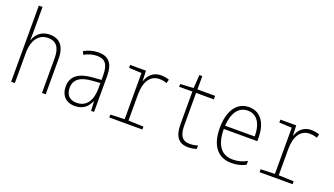

<svg xmlns="http://www.w3.org/2000/svg" viewBox="-67 -1275 3134 1801"><g transform="rotate(20 1500.0 -375.0)"><path d="M80 0H117V-296C117 -438 180 -505 268 -505C343 -505 388 -459 388 -349V0H425V-355C425 -481 368 -540 273 -540C183 -540 137 -485 118 -430H115C116 -454 117 -473 117 -502V-760H80Z M718 10C804 10 847 -39 871 -94H873L878 0H908V-357C908 -486 858 -539 758 -539C707 -539 659 -525 615 -501L629 -469C674 -493 716 -504 757 -504C833 -504 871 -464 871 -351V-306L787 -300C652 -290 576 -240 576 -133C576 -49 625 10 718 10ZM722 -24C656 -24 615 -63 615 -134C615 -220 678 -261 791 -269L871 -275V-219C870 -100 821 -24 722 -24Z M1060 0H1390V-29L1239 -34V-296C1239 -422 1289 -500 1380 -500C1404 -500 1432 -496 1454 -487L1464 -524C1443 -532 1410 -538 1383 -538C1303 -538 1259 -488 1240 -430H1237L1233 -530H1075V-501L1201 -495V-34L1060 -29Z M1849 10C1884 10 1909 4 1932 -3V-38C1908 -30 1883 -25 1852 -25C1771 -25 1746 -78 1746 -178V-495H1923V-530H1747V-663H1718L1709 -530L1577 -522V-495H1709V-172C1709 -55 1747 10 1849 10Z M2281 10C2336 10 2381 -2 2422 -24V-62C2374 -36 2334 -25 2281 -25C2167 -25 2107 -107 2106 -266H2441V-298C2441 -430 2387 -540 2260 -540C2132 -540 2067 -423 2067 -262C2067 -97 2137 10 2281 10ZM2403 -299H2107C2116 -435 2173 -505 2260 -505C2359 -505 2403 -417 2403 -299Z M2560 0H2890V-29L2739 -34V-296C2739 -422 2789 -500 2880 -500C2904 -500 2932 -496 2954 -487L2964 -524C2943 -532 2910 -538 2883 -538C2803 -538 2759 -488 2740 -430H2737L2733 -530H2575V-501L2701 -495V-34L2560 -29Z"/></g></svg>

Font: Noto Sans Mono ExtraCondensed ExtraLight
Style: Regular
Weight: 200
Width: 2
Designer: Monotype Design Team
Foundry: Monotype Imaging Inc.
Version: Version 2.014